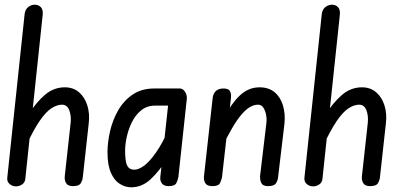

<svg xmlns="http://www.w3.org/2000/svg" viewBox="-20 -793 1738 818"><path d="M291 0Q269 0 261.5 -13Q254 -26 256 -43L281 -270Q284 -300 275 -323.5Q266 -347 244 -347Q222 -347 198 -331Q174 -315 148 -276.5Q122 -238 90 -170L101 -305Q134 -357 171.5 -389Q209 -421 256 -421Q292 -421 316.5 -400Q341 -379 352 -344Q363 -309 358 -267L333 -40Q332 -26 324.5 -13Q317 0 291 0ZM48 1Q33 1 21 -9Q9 -19 11 -36L85 -734Q88 -754 101 -763.5Q114 -773 128 -773Q144 -773 154 -762.5Q164 -752 162 -731L88 -33Q87 -16 74.5 -7.5Q62 1 48 1Z M539 5Q514 5 490.5 -9.5Q467 -24 452.5 -57Q438 -90 438 -144Q438 -187 449 -234.5Q460 -282 483.5 -323Q507 -364 545 -390Q583 -416 637 -416H726L718 -343H641Q606 -343 581.5 -323Q557 -303 542 -272.5Q527 -242 520 -209.5Q513 -177 513 -151Q513 -104 522 -87Q531 -70 552 -70Q571 -70 594.5 -87.5Q618 -105 645.5 -144.5Q673 -184 702 -249L691 -116Q662 -68 624 -31.5Q586 5 539 5ZM699 0Q677 0 669 -12.5Q661 -25 663 -39L704 -416H746Q759 -416 768 -402.5Q777 -389 776 -373L740 -39Q738 -27 731.5 -13.5Q725 0 699 0Z M885 0Q862 0 854.5 -13Q847 -26 849 -42L886 -375Q888 -394 899.5 -405Q911 -416 932 -416Q953 -416 959.5 -405Q966 -394 964 -376L926 -39Q924 -27 917.5 -13.5Q911 0 885 0ZM1122 0Q1100 0 1093.5 -13Q1087 -26 1088 -43L1115 -270Q1117 -287 1113.5 -304.5Q1110 -322 1102 -334.5Q1094 -347 1079 -347Q1044 -347 1007.5 -303.5Q971 -260 923 -159L936 -293Q964 -350 1001 -385.5Q1038 -421 1086 -421Q1125 -421 1150 -400Q1175 -379 1185.5 -344Q1196 -309 1192 -267L1165 -40Q1164 -25 1156 -12.5Q1148 0 1122 0Z M1557 0Q1535 0 1527.5 -13Q1520 -26 1522 -43L1547 -270Q1550 -300 1541 -323.5Q1532 -347 1510 -347Q1488 -347 1464 -331Q1440 -315 1414 -276.5Q1388 -238 1356 -170L1367 -305Q1400 -357 1437.5 -389Q1475 -421 1522 -421Q1558 -421 1582.5 -400Q1607 -379 1618 -344Q1629 -309 1624 -267L1599 -40Q1598 -26 1590.5 -13Q1583 0 1557 0ZM1314 1Q1299 1 1287 -9Q1275 -19 1277 -36L1351 -734Q1354 -754 1367 -763.5Q1380 -773 1394 -773Q1410 -773 1420 -762.5Q1430 -752 1428 -731L1354 -33Q1353 -16 1340.5 -7.5Q1328 1 1314 1Z"/></svg>

Font: Edu NSW ACT Foundation Medium
Style: Regular
Weight: 500
Version: Version 1.003